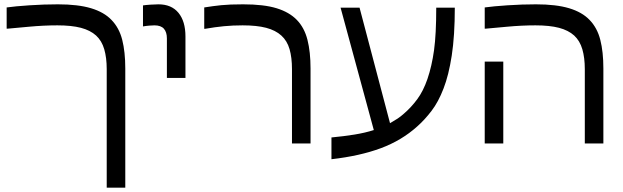

<svg xmlns="http://www.w3.org/2000/svg" viewBox="-20 -653 2837 874"><path d="M10.3 -619.1Q48.3 -624.5 114.5 -628.9Q180.7 -633.3 243.2 -633.3Q335.4 -633.3 394.5 -615.5Q453.6 -597.7 487.3 -562.5Q522.5 -526.4 536.4 -471.7Q550.3 -417 550.3 -341.3V201.2H465.8V-338.4Q465.8 -390.1 454.6 -428.7Q443.4 -467.3 417.5 -491.2Q391.1 -515.1 348.4 -526.4Q305.7 -537.6 241.2 -537.6Q179.7 -537.6 113.5 -531.5Q47.4 -525.4 15.1 -522.5H10.3Z M824.2 -298.3H739.7V-478Q739.7 -506.8 726.1 -522.2Q712.4 -537.6 683.1 -537.6Q674.8 -537.6 659.9 -536.4Q645 -535.2 630.9 -532.7V-628.4Q643.6 -630.4 664.8 -631.8Q686 -633.3 701.2 -633.3Q760.7 -633.3 792.5 -594.5Q824.2 -555.7 824.2 -487.3Z M1393.6 0H1309.1V-338.4Q1309.1 -391.1 1298.1 -429.2Q1287.1 -467.3 1260.7 -491.2Q1234.4 -515.1 1191.7 -526.4Q1148.9 -537.6 1084.5 -537.6Q1040 -537.6 999.5 -533.7Q959 -529.8 914.6 -522H909.7V-619.1Q949.2 -625.5 987.1 -629.4Q1024.9 -633.3 1086.4 -633.3Q1181.2 -633.3 1239 -615.5Q1296.9 -597.7 1331.1 -562.5Q1365.7 -526.9 1379.6 -471.7Q1393.6 -416.5 1393.6 -341.3Z M1755.4 -92.3Q1774.4 -103 1789.6 -113Q1804.7 -123 1819.8 -136.7Q1852.1 -164.6 1879.4 -201.4Q1906.7 -238.3 1925.8 -293.5Q1945.8 -352.5 1955.8 -424.6Q1965.8 -496.6 1965.8 -618.2H2050.3Q2050.3 -490.2 2036.4 -400.1Q2022.5 -310.1 1999 -250Q1975.6 -189 1944.3 -148.2Q1913.1 -107.4 1879.4 -77.6Q1808.6 -13.7 1713.4 21.7Q1618.2 57.1 1488.8 71.8V-27.3Q1545.9 -32.7 1594 -40.5Q1642.1 -48.3 1681.6 -61L1530.3 -618.2H1616.7Z M2186.5 -619.1Q2224.6 -624.5 2290.8 -628.9Q2356.9 -633.3 2419.4 -633.3Q2511.7 -633.3 2570.8 -615.5Q2629.9 -597.7 2663.6 -562.5Q2698.7 -526.4 2712.6 -471.7Q2726.6 -417 2726.6 -341.3V0H2642.1V-338.4Q2642.1 -390.1 2630.9 -428.7Q2619.6 -467.3 2593.8 -491.2Q2567.4 -515.1 2524.7 -526.4Q2481.9 -537.6 2417.5 -537.6Q2356 -537.6 2289.8 -531.5Q2223.6 -525.4 2191.4 -522.5H2186.5ZM2271 -372.6V0H2186.5V-372.6Z"/></svg>

Font: IranNastaliq
Style: Regular
Weight: 400
Designer: Hossein Zahedi
Version: Version 1.5